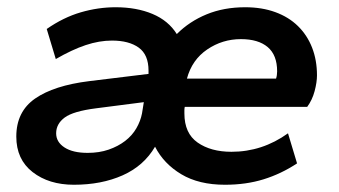

<svg xmlns="http://www.w3.org/2000/svg" viewBox="-20 -500 937 530"><path d="M601 10Q529 10 480.5 -19Q432 -48 408 -95Q377 -42 318.5 -16Q260 10 184 10Q115 10 70 -25Q25 -60 25 -123Q25 -192 77 -228Q129 -264 226 -276L390 -296V-305Q390 -349 363 -368.5Q336 -388 289 -388Q254 -388 216.5 -375.5Q179 -363 134 -337L109 -420Q155 -452 203 -466Q251 -480 299 -480Q357 -480 401 -461.5Q445 -443 468 -406Q503 -441 550.5 -460.5Q598 -480 657 -480Q703 -480 740 -466.5Q777 -453 802.5 -428Q828 -403 841.5 -368.5Q855 -334 855 -292Q855 -273 848.5 -248.5Q842 -224 828 -205H490Q489 -200 489 -196Q489 -192 489 -187Q489 -132 525.5 -106.5Q562 -81 619 -81Q704 -81 775 -132L800 -49Q756 -20 707.5 -5Q659 10 601 10ZM222 -78Q254 -78 280 -87Q306 -96 325.5 -111Q345 -126 356.5 -146Q368 -166 372 -187L377 -218L245 -201Q182 -193 158.5 -175.5Q135 -158 135 -132Q135 -108 158 -93Q181 -78 222 -78ZM645 -392Q594 -392 552 -363.5Q510 -335 496 -283H742Q745 -292 745 -303Q745 -348 719 -370Q693 -392 645 -392Z"/></svg>

Font: Celebes SemiBold
Style: Italic
Weight: 600
Italic angle: -10°
Designer: Anugrah Pasau
Foundry: Lafontype
Version: Version 1.000; ttfautohint (v1.8.4)